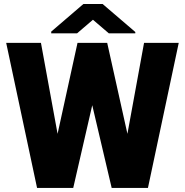

<svg xmlns="http://www.w3.org/2000/svg" viewBox="-20 -921 909 941"><path d="M604.5 -265.1 686 -710.9H856L705.1 0H527.3L432.1 -405.3L338.9 0H161.6L10.3 -710.9H180.7L262.2 -265.1L359.9 -710.9H505.4ZM643.1 -764.2V-757.8H513.2L435.5 -824.2L357.9 -757.8H231V-766.1L388.7 -901.4H482.9Z"/></svg>

Font: Roboto Black
Style: Regular
Weight: 900
Designer: Google
Version: Version 2.134; 2016